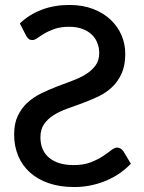

<svg xmlns="http://www.w3.org/2000/svg" viewBox="-20 -746 580 774"><path d="M60 -651.5Q97.5 -687.5 148.2 -706.8Q199 -726 259.5 -726Q313.5 -726 355.5 -709.8Q397.5 -693.5 426.2 -666.2Q455 -639 470 -603.5Q485 -568 485 -529.5Q485 -482 470.2 -449.5Q455.5 -417 431.5 -394.5Q407.5 -372 376.8 -357.2Q346 -342.5 314 -330.8Q282 -319 251.2 -308Q220.5 -297 196.5 -282Q172.5 -267 157.8 -245.8Q143 -224.5 143 -192.5Q143 -138.5 178.8 -109.5Q214.5 -80.5 276.5 -80.5Q317 -80.5 345.2 -91.5Q373.5 -102.5 393.8 -115.8Q414 -129 427.8 -140Q441.5 -151 452 -151Q460 -151 466.2 -147Q472.5 -143 477 -137L507.5 -86Q487 -64.5 462 -47.2Q437 -30 408 -17.8Q379 -5.5 346.5 1.2Q314 8 279.5 8Q221.5 8 176.5 -7.5Q131.5 -23 100.5 -51Q69.5 -79 53.2 -118Q37 -157 37 -204Q37 -248 51.8 -279Q66.5 -310 90.5 -332Q114.5 -354 145.5 -369.2Q176.5 -384.5 208.5 -396.8Q240.5 -409 271.5 -420.5Q302.5 -432 326.5 -447Q350.5 -462 365.2 -482.2Q380 -502.5 380 -532Q380 -554 372.2 -573.5Q364.5 -593 349.2 -607.2Q334 -621.5 311.2 -629.8Q288.5 -638 258.5 -638Q225 -638 201 -629.8Q177 -621.5 159.8 -611.2Q142.5 -601 131 -592.8Q119.5 -584.5 110.5 -584.5Q102 -584.5 96.5 -588.5Q91 -592.5 86 -601Z"/></svg>

Font: Lato 2
Style: Regular
Weight: 500
Designer: Lukasz Dziedzic with Adam Twardoch and Botio Nikoltchev
Foundry: tyPoland Lukasz Dziedzic
Version: Version 2.015; 2015-08-06; http://www.latofonts.com/